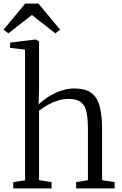

<svg xmlns="http://www.w3.org/2000/svg" viewBox="-40 -1037 673 1057"><path d="M98 -44.5V-764L16 -773V-802.5L151 -819H159.5L175 -808V-546L172.5 -462Q191 -481 222.2 -501.5Q253.5 -522 291.8 -536Q330 -550 368 -550Q430 -550 463.2 -525Q496.5 -500 509.2 -450Q522 -400 522 -326V-45L591 -34.5V0H379V-34.5L444 -45V-325.5Q444 -380 437 -417.2Q430 -454.5 407 -473.5Q384 -492.5 337.5 -492.5Q308 -492.5 279 -483.5Q250 -474.5 223.5 -459.8Q197 -445 175 -427.5V-45L244 -34.5V0H33V-34.5ZM6 -853.5 -20.5 -873.5 98.5 -1017H172L291 -873.5L264.5 -853.5L135.5 -954.5Z"/></svg>

Font: Merriweather 60pt Light
Style: Regular
Weight: 300
Version: Version 2.100